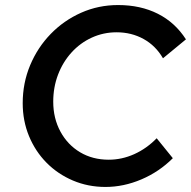

<svg xmlns="http://www.w3.org/2000/svg" viewBox="-20 -730 757 761"><path d="M398 11Q329 11 269 -14.5Q209 -40 164.5 -85Q120 -130 95 -190.5Q70 -251 70 -321Q70 -401 99.5 -471.5Q129 -542 181 -595.5Q233 -649 301.5 -679.5Q370 -710 448 -710Q537 -710 605.5 -675.5Q674 -641 717 -574L626 -499Q597 -549 549 -575.5Q501 -602 442 -602Q390 -602 344 -581Q298 -560 263.5 -522Q229 -484 210 -434Q191 -384 191 -327Q191 -261 219.5 -208.5Q248 -156 297.5 -126.5Q347 -97 411 -97Q463 -97 512 -119Q561 -141 601 -182L665 -103Q611 -49 540.5 -19Q470 11 398 11Z"/></svg>

Font: Red Hat Text SemiBold
Style: Italic
Weight: 600
Italic angle: -12°
Designer: Pentagram, MCKL
Foundry: Pentagram, MCKL
Version: Version 1.023